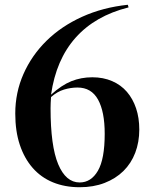

<svg xmlns="http://www.w3.org/2000/svg" viewBox="-20 -776 648 805"><path d="M44 -300Q44 -388 78.5 -466Q113 -544 175 -605Q237 -666 324 -705.5Q411 -745 516 -756L519 -745Q379 -710 297 -618Q215 -526 194 -379Q238 -419 279 -435.5Q320 -452 367 -452Q413 -452 450 -436Q487 -420 512 -391Q537 -362 550.5 -322Q564 -282 564 -233Q564 -180 547 -135.5Q530 -91 497.5 -59Q465 -27 418.5 -9Q372 9 314 9Q252 9 202 -11.5Q152 -32 117 -72Q82 -112 63 -169Q44 -226 44 -300ZM192 -322Q192 -164 224 -87.5Q256 -11 314 -11Q362 -11 390.5 -60Q419 -109 419 -215Q419 -308 391 -358.5Q363 -409 305 -409Q277 -409 248.5 -400.5Q220 -392 194 -369Q193 -355 192.5 -344Q192 -333 192 -322Z"/></svg>

Font: XinYuGongZhangJiaSongA
Style: Regular
Weight: 900
Designer: XinYuGong
Foundry: Adobe Systems Incorporated
Version: Version 1.00